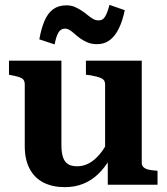

<svg xmlns="http://www.w3.org/2000/svg" viewBox="-20 -761 686 791"><path d="M233 -511V-163Q233 -133 239.5 -113.5Q246 -94 260 -85Q274 -76 298 -76Q324 -76 347 -88.5Q370 -101 391.5 -126.5Q413 -152 432 -193L434 -108Q411 -69 383.5 -43Q356 -17 322 -3.5Q288 10 247 10Q197 10 160 -8.5Q123 -27 102.5 -65Q82 -103 82 -159V-414Q82 -432 69 -439Q56 -446 27 -451L17 -453V-511ZM564 -511V-90Q564 -79 571.5 -72Q579 -65 592.5 -62Q606 -59 625 -58L629 -57V0H424V-111L413 -113V-414Q413 -432 397 -439Q381 -446 352 -451L334 -453V-511ZM380 -579Q359 -579 342.5 -585.5Q326 -592 312.5 -601.5Q299 -611 288.5 -620.5Q278 -630 268 -636.5Q258 -643 248 -643Q230 -643 220.5 -626.5Q211 -610 205 -578L142 -599Q150 -644 163.5 -675.5Q177 -707 199 -723Q221 -739 254 -739Q273 -739 288 -732.5Q303 -726 316.5 -717Q330 -708 341.5 -698.5Q353 -689 363.5 -683Q374 -677 386 -677Q399 -677 406.5 -684.5Q414 -692 420 -706.5Q426 -721 431 -741L494 -719Q485 -675 469.5 -643.5Q454 -612 432 -595.5Q410 -579 380 -579Z"/></svg>

Font: Roboto Serif 28pt SemiBold
Style: Regular
Weight: 600
Designer: Greg Gazdowicz
Foundry: Commercial Type
Version: Version 1.008